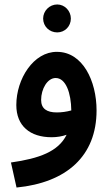

<svg xmlns="http://www.w3.org/2000/svg" viewBox="-20 -609 497 859"><path d="M236 -464C270 -464 297 -491 297 -526C297 -560 270 -589 236 -589C201 -589 173 -560 173 -526C173 -491 201 -464 236 -464ZM54 230C278 208 412 89 412 -115C412 -247 350 -377 235 -377C130 -378 53 -256 53 -139C53 -45 115 5 211 5C235 5 258 1 278 -6C241 69 156 100 29 118ZM164 -162C164 -211 192 -260 229 -260C275 -260 298 -192 299 -115C278 -109 255 -106 234 -106C189 -106 164 -123 164 -162Z"/></svg>

Font: Noto Sans Arabic SemCond SemBd
Style: Regular
Weight: 600
Width: 4
Designer: Monotype Design Team, Nadine Chahine, Nizar Qandah and Khaled Hosny
Foundry: Monotype Imaging Inc.
Version: Version 2.012